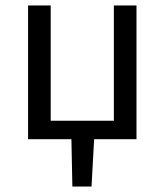

<svg xmlns="http://www.w3.org/2000/svg" viewBox="-20 -506 598 698"><path d="M243.1 172 239.6 0H82V-486.1H164.3V-67H393.9V-486.1H476.2V0H322.2L312.7 172Z"/></svg>

Font: SourceSans3VF
Style: Regular
Weight: 200
Designer: Paul D. Hunt
Foundry: Adobe
Version: Version 3.052;hotconv 1.1.0;makeotfexe 2.6.0